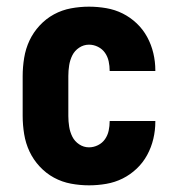

<svg xmlns="http://www.w3.org/2000/svg" viewBox="-20 -548 540 576"><path d="M247 8Q220 8 193 3Q166 -2 142 -15Q118 -28 99 -48.5Q80 -69 68.5 -93.5Q57 -118 52.5 -145.5Q48 -173 48 -200V-320Q48 -347 52.5 -374.5Q57 -402 68.5 -426.5Q80 -451 99 -471.5Q118 -492 142 -505Q166 -518 193 -523Q220 -528 247 -528Q273 -528 299 -523.5Q325 -519 348 -507.5Q371 -496 390 -478Q409 -460 421.5 -437Q434 -414 440 -388.5Q446 -363 446 -337V-335H309V-336Q309 -350 306 -364Q303 -378 295 -389.5Q287 -401 274 -407.5Q261 -414 247 -414Q231 -414 217.5 -405Q204 -396 197 -382Q190 -368 187.5 -352Q185 -336 185 -320V-200Q185 -184 187.5 -168Q190 -152 197 -138Q204 -124 217.5 -115Q231 -106 247 -106Q261 -106 274 -112.5Q287 -119 295 -130.5Q303 -142 306 -156Q309 -170 309 -184V-185H446V-183Q446 -157 440 -131.5Q434 -106 421.5 -83Q409 -60 390 -42Q371 -24 348 -12.5Q325 -1 299 3.5Q273 8 247 8Z"/></svg>

Font: Iosevka SS18 Heavy
Style: Regular
Weight: 900
Monospace: yes
Designer: Belleve Invis
Foundry: Belleve Invis
Version: Version 25.1.1; ttfautohint (v1.8.4)